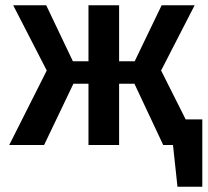

<svg xmlns="http://www.w3.org/2000/svg" viewBox="-20 -549 787 727"><path d="M746 -97V158H652L635 0H598L489 -232H431V0H315V-232H258L147 0H15L157 -282L30 -529H155L256 -317H315V-529H431V-317H490L592 -529H717L590 -282L683 -97Z"/></svg>

Font: Fira Sans Medium
Style: Regular
Weight: 500
Designer: bBox Type GmbH & Carrois Corporate GbR & Edenspiekermann AG
Foundry: bBox Type GmbH & Carrois Corporate GbR & Edenspiekermann AG
Version: Version 4.301